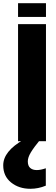

<svg xmlns="http://www.w3.org/2000/svg" viewBox="-72 -884 349 1202"><path d="M214.8 278.3Q168 297.9 118.2 297.9Q46.4 297.9 -2.7 258.3Q-51.8 218.8 -51.8 150.9Q-51.8 62.5 77.1 -10.3H180.2Q139.2 39.6 120.6 70.8Q102.1 102.1 102.1 126Q102.1 154.3 117.2 167.5Q132.3 180.7 158.2 180.7Q182.6 180.7 214.8 169.4ZM41 0V-732.9H215.8V0ZM41 -777.8V-863.8H215.8V-777.8Z"/></svg>

Font: Anton
Style: Regular
Weight: 400
Foundry: vernon adams
Version: Version 1.000